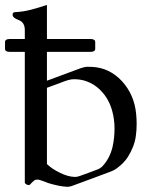

<svg xmlns="http://www.w3.org/2000/svg" viewBox="-20 -734 596 767"><path d="M167.5 -4.9Q156.2 -9.3 140.6 -14.6Q133.8 -16.6 128.4 -16.6Q121.1 -16.6 115.7 -12.2Q105 -2.9 101.1 2Q98.6 5.4 94.7 5.4Q92.3 5.4 89.8 4.4Q79.1 0.5 79.1 -5.4V-526.9H18.1Q0 -526.9 0 -539.6V-565.4Q0 -578.1 18.1 -578.1H79.1V-613.8Q79.1 -645 54.7 -653.8Q30.3 -662.6 30.3 -675.3Q30.3 -685.5 40.5 -685.5Q72.8 -687 104.2 -695.3Q135.7 -703.6 167.5 -714.4V-578.1H342.3Q360.4 -578.1 360.4 -565.4V-539.6Q360.4 -526.9 342.3 -526.9H167.5V-411.6L301.8 -461.4Q315.9 -466.3 327.1 -467.3Q331.5 -467.3 336.7 -467Q341.8 -466.8 347.7 -466.8Q417 -463.4 466.8 -410.2Q516.6 -356 523.9 -278.8Q525.9 -258.3 525.9 -238.8Q525.9 -213.4 522.5 -189.5Q516.6 -147.9 490.7 -106.9Q476.6 -84 447.3 -62Q436 -53.7 422.9 -48.8Q383.3 -34.2 344.2 -19.5Q305.2 -4.9 266.1 9.3Q256.8 12.2 249.5 12.2H247.6Q216.8 10.7 171.9 -2.9Q168.9 -3.9 167.5 -4.9ZM167.5 -78.6Q187 -59.6 219.5 -43.7Q252 -27.8 278.3 -27.3H281.2Q289.1 -27.3 299.3 -31.2Q316.9 -37.6 334.5 -43.9Q352.1 -50.3 369.6 -57.1Q380.4 -61 389.2 -69.8Q418.9 -101.6 429.7 -147.5Q437.5 -183.1 437.5 -218.8Q437.5 -229 437 -238.8Q431.6 -308.6 398.9 -353Q366.2 -397.5 316.9 -412.1Q296.9 -417.5 277.3 -417.5Q272 -417.5 266.6 -417Q255.4 -415.5 241.2 -410.6Q230 -406.2 206.1 -397.5Q182.1 -388.7 167.5 -383.3Z"/></svg>

Font: Caudex
Style: Regular
Weight: 400
Version: Version 1.04